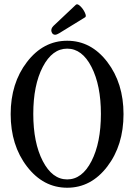

<svg xmlns="http://www.w3.org/2000/svg" viewBox="-20 -867 629 900"><path d="M239 -704Q226 -704 221.5 -718Q217 -732 231 -746L336 -845Q343 -851 356.5 -838Q370 -825 378 -807.5Q386 -790 379 -786L257 -711Q245 -704 239 -704ZM30 -332Q30 -477 106.5 -576.5Q183 -676 295 -676Q407 -676 483 -576.5Q559 -477 559 -332Q559 -186 483 -86.5Q407 13 295 13Q183 13 106.5 -86.5Q30 -186 30 -332ZM453 -333Q453 -467 409 -553Q365 -639 295 -639Q225 -639 180.5 -553.5Q136 -468 136 -333Q136 -198 180.5 -112Q225 -26 295 -26Q365 -26 409 -112Q453 -198 453 -333Z"/></svg>

Font: Junicode Cond Medium
Style: Regular
Weight: 500
Width: 3
Designer: Peter S. Baker
Version: Version 2.201